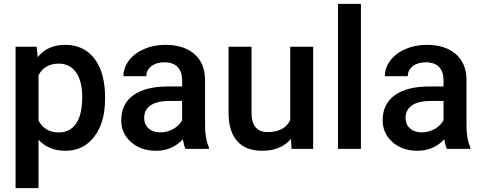

<svg xmlns="http://www.w3.org/2000/svg" viewBox="-20 -770 2496 993"><path d="M523.4 -258.8V-266.1C523.4 -351.6 505.4 -418 468.8 -466.3C432.1 -514.2 381.3 -538.1 316.9 -538.1C256.8 -538.1 209.5 -517.1 174.8 -474.6L169.9 -528.3H60.5V203.1H179.2V-47.4C213.9 -9.3 260.3 9.8 318.4 9.8C380.9 9.8 430.7 -14.6 467.8 -63.5C504.9 -111.8 523.4 -177.2 523.4 -258.8ZM405.3 -269C405.3 -207 394.5 -161.1 373.5 -130.9C352.1 -100.1 322.3 -85 284.7 -85C235.8 -85 200.7 -105.5 179.2 -146.5V-380.9C200.2 -420.9 235.4 -440.9 283.7 -440.9C322.8 -440.9 353 -425.3 374 -394.5C395 -363.8 405.3 -321.8 405.3 -269Z M939.5 0H1060.5V-8.3C1047.4 -36.6 1040.5 -74.7 1040.5 -122.1V-360.4C1039.6 -416.5 1020.5 -460.4 983.9 -491.7C947.3 -522.5 897.9 -538.1 835.9 -538.1C795.4 -538.1 758.3 -530.8 725.6 -516.6C692.4 -502.4 666 -482.4 647 -457.5C627.9 -432.1 618.2 -404.8 618.2 -376H736.8C736.8 -397 745.6 -414.1 762.7 -427.7C779.8 -440.9 802.2 -447.8 829.1 -447.8C860.4 -447.8 883.8 -439.5 898.9 -423.3C914.1 -406.7 921.9 -384.8 921.9 -357.4V-322.8H849.1C771.5 -322.8 711.4 -307.6 669.9 -277.8C627.9 -247.6 606.9 -204.1 606.9 -147.9C606.9 -103.5 623.5 -65.9 657.2 -35.6C690.9 -5.4 733.9 9.8 787.1 9.8C841.8 9.8 888.2 -9.8 925.8 -49.3C929.7 -26.4 934.1 -10.3 939.5 0ZM809.1 -85.4C783.7 -85.4 763.7 -92.3 748.5 -106C733.4 -119.1 725.6 -137.2 725.6 -160.2C725.6 -188 736.8 -210 758.8 -225.1C780.8 -240.2 814 -248 857.9 -248H921.9V-148.4C911.6 -129.4 896 -113.8 875.5 -102.5C854.5 -91.3 832.5 -85.4 809.1 -85.4Z M1484.9 -51.8 1487.8 0H1599.6V-528.3H1481V-148.9C1460.9 -107.4 1421.9 -86.9 1364.3 -86.9C1308.6 -86.9 1280.8 -120.6 1280.8 -187.5V-528.3H1162.1V-186C1162.1 -122.6 1176.8 -74.2 1206.5 -40.5C1235.8 -6.8 1279.3 9.8 1336.4 9.8C1400.4 9.8 1450.2 -10.7 1484.9 -51.8Z M1846.7 0V-750H1728V0Z M2291.5 0H2412.6V-8.3C2399.4 -36.6 2392.6 -74.7 2392.6 -122.1V-360.4C2391.6 -416.5 2372.6 -460.4 2335.9 -491.7C2299.3 -522.5 2250 -538.1 2188 -538.1C2147.5 -538.1 2110.4 -530.8 2077.6 -516.6C2044.4 -502.4 2018.1 -482.4 1999 -457.5C1980 -432.1 1970.2 -404.8 1970.2 -376H2088.9C2088.9 -397 2097.7 -414.1 2114.7 -427.7C2131.8 -440.9 2154.3 -447.8 2181.2 -447.8C2212.4 -447.8 2235.8 -439.5 2251 -423.3C2266.1 -406.7 2273.9 -384.8 2273.9 -357.4V-322.8H2201.2C2123.5 -322.8 2063.5 -307.6 2022 -277.8C1980 -247.6 1959 -204.1 1959 -147.9C1959 -103.5 1975.6 -65.9 2009.3 -35.6C2043 -5.4 2085.9 9.8 2139.2 9.8C2193.8 9.8 2240.2 -9.8 2277.8 -49.3C2281.7 -26.4 2286.1 -10.3 2291.5 0ZM2161.1 -85.4C2135.7 -85.4 2115.7 -92.3 2100.6 -106C2085.4 -119.1 2077.6 -137.2 2077.6 -160.2C2077.6 -188 2088.9 -210 2110.8 -225.1C2132.8 -240.2 2166 -248 2210 -248H2273.9V-148.4C2263.7 -129.4 2248 -113.8 2227.5 -102.5C2206.5 -91.3 2184.6 -85.4 2161.1 -85.4Z"/></svg>

Font: Shabnam FD Medium
Style: Regular
Weight: 500
Foundry: DejaVu fonts team - Redesigned by Saber Rastikerdar - Based on Vazir font
Version: Version 5.00;October 20, 2019;FontCreator 12.0.0.2547 64-bit